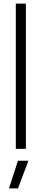

<svg xmlns="http://www.w3.org/2000/svg" viewBox="-20 -828 232 1068"><path d="M80 66H138L80 220H30ZM68 -808H124V0H68Z"/></svg>

Font: Encode Sans Compressed
Style: Light
Weight: 300
Designer: Pablo Impallari, Andres Torresi
Foundry: Pablo Impallari, Andres Torresi
Version: Version 1.000; ttfautohint (v1.00) -l 8 -r 50 -G 200 -x 14 -